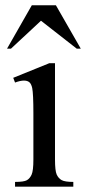

<svg xmlns="http://www.w3.org/2000/svg" viewBox="-20 -696 321 716"><path d="M185.1 -460.4V-101.1Q185.1 -59.1 191.4 -45.2Q197.8 -31.2 209.7 -24.4Q221.7 -17.6 253.4 -17.6V0H36.1V-17.6Q68.8 -17.6 80.1 -23.9Q91.3 -30.3 97.9 -44.9Q104.5 -59.6 104.5 -101.1V-273.4Q104.5 -346.2 100.1 -367.7Q96.7 -383.3 89.4 -389.4Q82 -395.5 69.3 -395.5Q55.7 -395.5 36.1 -388.2L29.3 -405.8L164.1 -460.4ZM98.6 -676.3H188.5L281.2 -514.6H266.1L132.8 -618.7L21 -514.6H6.3Z"/></svg>

Font: Jameel Khushkhati
Style: Regular
Weight: 400
Version: Version 3.5